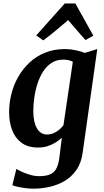

<svg xmlns="http://www.w3.org/2000/svg" viewBox="-20 -856 609 1127"><path d="M465.5 38Q457.5 100 428.5 141.5Q399.5 183 358 207Q316.5 231 269.2 241.2Q222 251.5 176.5 251.5Q153.5 251.5 128.5 248.2Q103.5 245 82.8 240.2Q62 235.5 52.5 231L76 135.5Q83.5 140.5 104.5 150.5Q125.5 160.5 153.5 169.2Q181.5 178 209.5 178Q246 178 270.2 169.2Q294.5 160.5 308.8 136.8Q323 113 328.5 69L343 -48Q327.5 -33 306.5 -19.8Q285.5 -6.5 259.8 1.8Q234 10 203.5 10Q144 10 106.2 -18Q68.5 -46 51 -93Q33.5 -140 33.5 -197.5Q33.5 -251 46.8 -304.2Q60 -357.5 87 -404.8Q114 -452 153.5 -489Q193 -526 245.2 -547Q297.5 -568 362.5 -568Q392.5 -568 424.8 -561Q457 -554 478 -545.5L551 -568ZM407.5 -494Q395.5 -500 380.8 -503Q366 -506 351 -506Q312.5 -506 283.2 -487.2Q254 -468.5 233.5 -436.8Q213 -405 200.2 -365.5Q187.5 -326 181.5 -284Q175.5 -242 175.5 -203.5Q175.5 -171 181 -145.8Q186.5 -120.5 196.8 -102.8Q207 -85 221.8 -75.8Q236.5 -66.5 255.5 -66.5Q276 -66.5 294.2 -74.2Q312.5 -82 327.2 -94.5Q342 -107 352.5 -121ZM234 -619 192.5 -648 360 -835.5H422.5L528 -646.5L482 -621Q456.5 -648.5 431.2 -678.5Q406 -708.5 380 -738Q344.5 -707.5 307.8 -677Q271 -646.5 234 -619Z"/></svg>

Font: Merriweather
Style: Bold Italic
Weight: 700
Italic angle: -7.8°
Version: Version 2.101